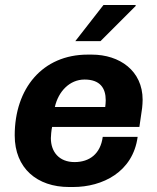

<svg xmlns="http://www.w3.org/2000/svg" viewBox="-20 -740 628 770"><path d="M282 -575H383L524 -716V-720H395ZM532 -191H392C383 -123 339 -90 279 -90C217 -90 184 -131 184 -186C184 -193 186 -219 189 -231H539L550 -307C551 -318 552 -329 552 -340C552 -456 460 -521 348 -521H332C150 -521 39 -385 39 -197C39 -65 129 10 257 10H273C391 10 513 -50 532 -191ZM319 -421C381 -421 404 -387 404 -338C404 -329 403 -320 402 -311H200C214 -373 259 -421 319 -421Z"/></svg>

Font: Chivo
Style: Bold Italic
Weight: 700
Italic angle: -8°
Designer: Hector Gatti
Foundry: Omnibus-Type
Version: Version 1.003;PS 001.003;hotconv 1.0.70;makeotf.lib2.5.58329